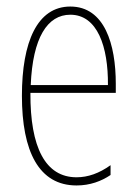

<svg xmlns="http://www.w3.org/2000/svg" viewBox="-20 -557 420 587"><path d="M195 -537C94 -537 47 -429 47 -264C47 -94 99 10 214 10C255 10 290 -3 318 -22V-52C283 -27 249 -15 214 -15C119 -15 72 -106 73 -273H334V-301C334 -421 300 -537 195 -537ZM195 -512C278 -512 311 -414 310 -297H74C80 -442 125 -512 195 -512Z"/></svg>

Font: Noto Sans Malayalam ExtraCondensed Thin
Style: Regular
Weight: 100
Width: 2
Designer: Jelle Bosma - Monotype Design Team
Foundry: Monotype Imaging Inc.
Version: Version 2.104